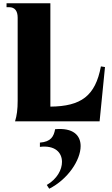

<svg xmlns="http://www.w3.org/2000/svg" viewBox="-20 -742 682 1174"><path d="M72 0H589L622 -332L597 -336C563 -155 476 -92 288 -90V-722H20V-698H36C70 -698 88 -676 88 -634V-126C88 -72 83 -36 72 0ZM266 389 281 412C394 355 473 238 473 151C473 85 427 38 317 48C309 92 292 125 224 130V156C316 145 359 190 359 248C359 295 330 352 266 389Z"/></svg>

Font: Sinistre Bold
Style: Regular
Weight: 900
Designer: Jules Durand
Foundry: Collletttivo
Version: Version 69.420;Glyphs 3.2 (3217)